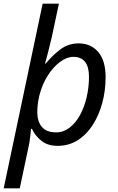

<svg xmlns="http://www.w3.org/2000/svg" viewBox="-42 -780 641 1040"><path d="M-22 240 189 -760H277L239 -581Q229 -538 219.5 -501Q210 -464 202 -436H206Q242 -480 285 -512.5Q328 -545 384 -545Q450 -545 490 -498.5Q530 -452 530 -362Q530 -289 512 -222.5Q494 -156 460.5 -103.5Q427 -51 379 -20.5Q331 10 270 10Q216 10 182 -17.5Q148 -45 131 -82H126Q125 -67 121.5 -38Q118 -9 114 9L65 240ZM262 -63Q302 -63 335 -88.5Q368 -114 391.5 -157Q415 -200 427.5 -254Q440 -308 440 -364Q440 -472 355 -472Q320 -472 283 -444.5Q246 -417 216 -369.5Q186 -322 171 -262Q160 -216 160 -171Q160 -123 184.5 -93Q209 -63 262 -63Z"/></svg>

Font: Noto Sans
Style: Italic
Weight: 400
Italic angle: -12°
Designer: Monotype Design Team
Foundry: Monotype Imaging Inc.
Version: Version 2.013; ttfautohint (v1.8.4.7-5d5b)